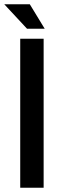

<svg xmlns="http://www.w3.org/2000/svg" viewBox="-54 -882 266 902"><path d="M41 -700H151V0H41ZM-34 -862H86L156 -747H73Z"/></svg>

Font: kids-team
Style: team
Weight: 400
Designer: Ryoichi Tsunekawa, Thomas Gollenia, Laura Emeder
Foundry: Ryoichi Tsunekawa, Thomas Gollenia, Laura Emeder
Version: Version 2.000